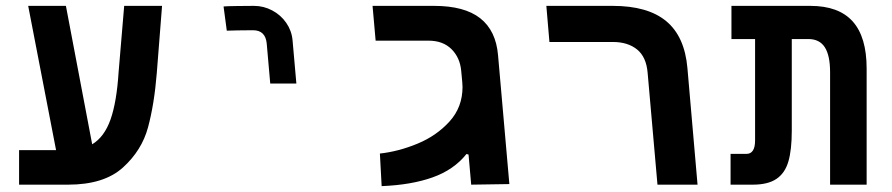

<svg xmlns="http://www.w3.org/2000/svg" viewBox="-20 -629 3040 654"><path d="M45 -117.5H171L76 -609H204.5L294 -137.5Q335.5 -162.5 356.5 -222Q377.5 -281.5 384 -383.5L403 -609H532L514 -379.5Q505.5 -274 484.2 -195.2Q463 -116.5 398.5 -58.2Q334 0 212 0H45Z M845 -609Q823.5 -609 787.2 -608.5Q751 -608 741.5 -607L752.5 -524.5Q759.5 -525 790.5 -525.5Q821.5 -526 842 -526Q884 -526 888.5 -481L900.5 -344.5H989.5L976.5 -492Q973.5 -524.5 955 -551.2Q936.5 -578 907.2 -593.5Q878 -609 845 -609Z M1555.5 -333Q1555.5 -338.5 1554.5 -350.5L1551 -387.5Q1547 -432.5 1518 -461.5Q1489 -490.5 1439.5 -490.5H1259.5L1249 -609H1458.5Q1562 -609 1615.8 -566.8Q1669.5 -524.5 1676.5 -440.5L1686 -332.5L1715 -2L1585 0L1576 -102.5L1569 -104.5Q1526 -50.5 1453.5 -24.8Q1381 1 1280 5L1274 -106Q1338 -113 1402.5 -139.8Q1467 -166.5 1511.2 -215.2Q1555.5 -264 1555.5 -333Z M2067.5 -486H1851.5L1841 -609H2067Q2186.5 -609 2249.2 -557Q2312 -505 2321.5 -397.5L2356 0H2219.5L2186 -381Q2181.5 -435 2150 -460.5Q2118.5 -486 2067.5 -486Z M2733.5 -496H2677V-184Q2677 -119 2665.5 -79.2Q2654 -39.5 2625 -19.8Q2596 0 2544 0H2468.5V-105H2524Q2537 -105 2544.5 -116.2Q2552 -127.5 2552 -151V-496H2471.5V-609H2740Q2837 -609 2884.5 -556Q2932 -503 2932 -395.5V0H2807.5V-383Q2807.5 -440 2789.5 -468Q2771.5 -496 2733.5 -496Z"/></svg>

Font: JuliaMono
Style: Bold Italic
Weight: 700
Italic angle: -9°
Monospace: yes
Designer: cormullion
Foundry: corm
Version: Version 0.057; ttfautohint (v1.8.4)